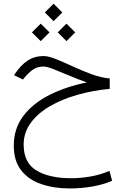

<svg xmlns="http://www.w3.org/2000/svg" viewBox="-20 -705 694 1062"><path d="M276.4 -684.6 324.7 -636.2 276.4 -587.9 228 -636.2ZM347.7 -574.2 396 -525.9 347.7 -477.5 299.3 -525.9ZM205.1 -574.2 253.9 -525.9 205.1 -477.5 156.7 -525.9ZM586.9 -271V-213.4Q494.6 -205.1 409.2 -180.9Q323.7 -156.7 256.3 -117.7Q189 -78.6 149.9 -25.1Q110.8 28.3 110.8 95.2Q110.8 195.3 181.6 238Q252.4 280.8 374 280.8Q426.3 280.8 481.7 271Q537.1 261.2 585.4 240.2L600.1 294.9Q552.2 315.9 490.7 326.7Q429.2 337.4 366.7 337.4Q278.3 337.4 208 313.2Q137.7 289.1 96.9 236.8Q56.2 184.6 56.2 100.1Q56.2 6.3 109.1 -63.7Q162.1 -133.8 253.7 -179.9Q345.2 -226.1 460.9 -249Q410.2 -266.6 362.1 -287.1Q314 -307.6 276.6 -322.3Q239.3 -336.9 220.7 -336.9Q186 -336.9 161.4 -319.3Q136.7 -301.8 115.7 -275.9L106.9 -265.1L57.6 -289.1L63.5 -297.9Q95.2 -345.2 133.3 -370.1Q171.4 -395 221.2 -395Q248 -395 290.8 -377.7Q333.5 -360.4 384.3 -336.9Q435.1 -313.5 487.5 -294.2Q540 -274.9 586.9 -271Z"/></svg>

Font: Vazirmatn UI NL ExtraLight
Style: Regular
Weight: 200
Designer: Saber Rastikerdar
Foundry: Saber Rastikerdar
Version: Version 33.003